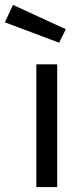

<svg xmlns="http://www.w3.org/2000/svg" viewBox="-76 -762 320 782"><path d="M72 0V-500H157V0ZM165 -588 -56 -671 -23 -742 192 -643Z"/></svg>

Font: Cairo Play Medium
Style: Regular
Weight: 500
Version: Version 3.119